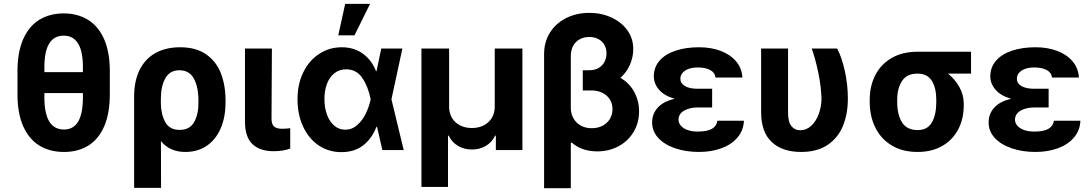

<svg xmlns="http://www.w3.org/2000/svg" viewBox="-20 -784 5697 1003"><path d="M314.5 9.8Q240.7 9.8 186.3 -23.2Q131.8 -56.2 101.6 -123.8Q71.3 -191.4 71.3 -292V-412.1Q71.3 -512.2 101.3 -579.8Q131.3 -647.5 185.5 -680.7Q239.7 -713.9 312.5 -713.9Q385.3 -713.9 439.5 -680.7Q493.7 -647.5 523.7 -579.8Q553.7 -512.2 553.7 -412.1V-292Q553.7 -191.4 524.2 -123.8Q494.6 -56.2 440.9 -23.2Q387.2 9.8 314.5 9.8ZM312.5 -597.7Q211.9 -597.7 211.9 -433.6V-407.2H413.1V-433.6Q413.1 -597.7 312.5 -597.7ZM314.5 -107.4Q413.1 -107.4 413.1 -274.4V-297.9H211.9V-274.4Q211.9 -107.4 314.5 -107.4Z M920.9 -537.1Q1003.4 -537.1 1056.4 -500.5Q1109.4 -463.9 1133.8 -401.4Q1158.2 -338.9 1158.2 -258.8V-250Q1158.2 -171.9 1132.8 -113.3Q1107.4 -54.7 1060.1 -22.5Q1012.7 9.8 948.2 9.8Q866.7 9.8 820.8 -46.9L821.3 197.3H680.7V-280.3Q680.7 -362.3 710 -420.2Q739.3 -478 793.2 -507.6Q847.2 -537.1 920.9 -537.1ZM820.3 -244.1Q821.3 -186 843.5 -145.8Q865.7 -105.5 918.9 -105.5Q971.7 -105.5 994.6 -147Q1017.6 -188.5 1016.6 -250V-258.8Q1016.6 -329.6 992.9 -373.3Q969.2 -417 917 -417Q867.2 -417 843.8 -375.2Q820.3 -333.5 820.3 -267.6Z M1400.4 -530.3 1398.4 -165Q1398.4 -134.3 1412.1 -122.8Q1425.8 -111.3 1454.1 -111.3Q1465.8 -111.3 1476.8 -112.3Q1487.8 -113.3 1496.1 -114.3V-7.8Q1459.5 5.9 1409.2 5.9Q1337.9 5.9 1298.8 -31.2Q1259.8 -68.4 1259.8 -147.5V-530.3Z M1534.2 -265.6Q1534.2 -344.7 1564.5 -406.5Q1594.7 -468.3 1647.7 -502.7Q1700.7 -537.1 1765.6 -537.1Q1829.1 -537.1 1875.5 -503.7Q1921.9 -470.2 1944.3 -412.1H1946.8L1971.7 -530.3H2082L2024.9 -265.1L2088.9 0H1977.5L1949.7 -121.1H1946.3Q1923.3 -60.5 1877.2 -24.7Q1831.1 11.2 1762.7 10.7Q1696.8 10.7 1644.8 -24.4Q1592.8 -59.6 1563.5 -122.6Q1534.2 -185.5 1534.2 -265.6ZM1783.2 -106.4Q1818.4 -106.4 1845.9 -130.6Q1873.5 -154.8 1890.9 -190.7Q1908.2 -226.6 1916 -263.7L1916.5 -265.1L1916 -266.6Q1903.3 -331.1 1872.8 -376.5Q1842.3 -421.9 1788.1 -421.9Q1753.4 -421.9 1727.8 -402.1Q1702.1 -382.3 1688.5 -347.2Q1674.8 -312 1674.8 -266.6Q1674.8 -220.7 1688.5 -184.1Q1702.1 -147.5 1726.8 -127Q1751.5 -106.4 1783.2 -106.4ZM1783.2 -763.7H1913.1L1832 -599.6H1747.1Z M2181.6 -530.3H2326.2V-225.6Q2326.2 -193.4 2341.1 -168.2Q2356 -143.1 2383.1 -129.2Q2410.2 -115.2 2445.3 -115.2Q2480.5 -115.2 2507.6 -129.4Q2534.7 -143.6 2549.6 -168.7Q2564.5 -193.8 2564.5 -225.6V-530.3H2709V0H2570.3V-75.2H2566.4Q2550.3 -41 2518.1 -22Q2485.8 -2.9 2445.3 -2.9Q2404.8 -2.9 2372.6 -22Q2340.3 -41 2324.2 -75.2H2320.3V192.4H2181.6Z M3288.1 -527.3Q3288.1 -485.8 3270.8 -446Q3253.4 -406.2 3221.2 -377.4Q3268.1 -350.1 3293.2 -304Q3318.4 -257.8 3318.4 -202.1Q3318.4 -142.1 3289.6 -94.2Q3260.7 -46.4 3210.9 -19.8Q3161.1 6.8 3100.6 6.8Q3019 6.8 2966.8 -39.1L2961.9 -37.1V199.2H2822.3V-501Q2822.3 -565.4 2853.5 -614.5Q2884.8 -663.6 2938.7 -690.2Q2992.7 -716.8 3058.6 -716.8Q3120.6 -716.8 3173.1 -693.1Q3225.6 -669.4 3256.8 -626.5Q3288.1 -583.5 3288.1 -527.3ZM3071.3 -114.3Q3103.5 -114.3 3128.2 -127.4Q3152.8 -140.6 3166.3 -163.3Q3179.7 -186 3179.7 -213.9Q3179.7 -243.2 3165.3 -265.4Q3150.9 -287.6 3126 -299.6Q3101.1 -311.5 3071.3 -311.5H3024.4V-417H3056.6Q3088.9 -417 3109.4 -430.2Q3129.9 -443.4 3139.2 -463.4Q3148.4 -483.4 3148.4 -504.9Q3148.4 -529.8 3137.5 -549.3Q3126.5 -568.8 3106 -579.8Q3085.4 -590.8 3058.6 -590.8Q3030.8 -590.8 3008.8 -579.1Q2986.8 -567.4 2974.4 -545.2Q2961.9 -522.9 2961.9 -492.2V-220.7Q2961.9 -191.4 2975.1 -167Q2988.3 -142.6 3013.2 -128.4Q3038.1 -114.3 3071.3 -114.3Z M3504.4 -268.1Q3450.7 -283.2 3423.1 -314.9Q3395.5 -346.7 3395.5 -384.8Q3395.5 -432.6 3425.5 -467Q3455.6 -501.5 3509 -519.3Q3562.5 -537.1 3631.8 -537.1Q3694.8 -537.1 3745.1 -518.1Q3795.4 -499 3825.4 -463.4Q3855.5 -427.7 3858.4 -378.9H3717.8Q3714.8 -404.8 3690.2 -418.2Q3665.5 -431.6 3625 -431.6Q3596.2 -431.6 3575.7 -423.6Q3555.2 -415.5 3544.7 -402.3Q3534.2 -389.2 3534.2 -373Q3534.2 -348.6 3558.1 -334.5Q3582 -320.3 3625 -320.3H3700.2V-222.7H3625Q3583 -222.7 3554 -206.1Q3524.9 -189.5 3524.4 -158.2Q3524.9 -141.1 3536.9 -127.2Q3548.8 -113.3 3571.3 -105Q3593.8 -96.7 3625 -96.7Q3673.8 -96.7 3698.7 -110.8Q3723.6 -125 3727.5 -153.3H3866.2Q3863.8 -101.6 3831.8 -64.7Q3799.8 -27.8 3747.3 -9Q3694.8 9.8 3631.8 9.8Q3563 9.8 3507.1 -9.3Q3451.2 -28.3 3418.9 -63.2Q3386.7 -98.1 3386.7 -144.5Q3386.7 -189 3415.8 -221.4Q3444.8 -253.9 3504.4 -268.1Z M4096.7 -530.3V-196.3Q4096.7 -147 4114.3 -125.2Q4131.8 -103.5 4160.2 -103.5Q4192.9 -103.5 4218 -127Q4243.2 -150.4 4257.1 -188.5Q4271 -226.6 4271.5 -269.5Q4269.5 -331.1 4255.6 -400.1Q4241.7 -469.2 4220.7 -530.3H4353.5Q4377.4 -484.9 4393.3 -413.6Q4409.2 -342.3 4409.2 -269.5Q4409.2 -188.5 4383.3 -125.7Q4357.4 -63 4302.7 -26.6Q4248 9.8 4165 9.8Q4066.9 9.8 4011.5 -42Q3956.1 -93.8 3956.1 -198.2V-530.3Z M4772.5 -513.7H5052.7V-399.4H4932.1Q4969.2 -370.1 4991.9 -328.9Q5014.6 -287.6 5014.6 -242.2V-232.4Q5014.6 -164.1 4986.1 -108.9Q4957.5 -53.7 4903.1 -22Q4848.6 9.8 4773.4 9.8Q4695.3 9.8 4638.9 -23.9Q4582.5 -57.6 4553 -116.9Q4523.4 -176.3 4523.4 -251V-262.7Q4523.4 -335 4552.7 -391.8Q4582 -448.7 4638.2 -481.2Q4694.3 -513.7 4772.5 -513.7ZM4773.4 -104.5Q4825.2 -104.5 4848.1 -144.5Q4871.1 -184.6 4871.1 -251V-262.7Q4871.1 -324.2 4847.9 -361.8Q4824.7 -399.4 4772.5 -399.4Q4717.8 -399.4 4692.4 -361.3Q4667 -323.2 4667 -262.7V-251Q4667 -184.6 4692.4 -144.5Q4717.8 -104.5 4773.4 -104.5Z M5262.2 -268.1Q5208.5 -283.2 5180.9 -314.9Q5153.3 -346.7 5153.3 -384.8Q5153.3 -432.6 5183.3 -467Q5213.4 -501.5 5266.8 -519.3Q5320.3 -537.1 5389.6 -537.1Q5452.6 -537.1 5502.9 -518.1Q5553.2 -499 5583.3 -463.4Q5613.3 -427.7 5616.2 -378.9H5475.6Q5472.7 -404.8 5448 -418.2Q5423.3 -431.6 5382.8 -431.6Q5354 -431.6 5333.5 -423.6Q5313 -415.5 5302.5 -402.3Q5292 -389.2 5292 -373Q5292 -348.6 5315.9 -334.5Q5339.8 -320.3 5382.8 -320.3H5458V-222.7H5382.8Q5340.8 -222.7 5311.8 -206.1Q5282.7 -189.5 5282.2 -158.2Q5282.7 -141.1 5294.7 -127.2Q5306.6 -113.3 5329.1 -105Q5351.6 -96.7 5382.8 -96.7Q5431.6 -96.7 5456.5 -110.8Q5481.4 -125 5485.4 -153.3H5624Q5621.6 -101.6 5589.6 -64.7Q5557.6 -27.8 5505.1 -9Q5452.6 9.8 5389.6 9.8Q5320.8 9.8 5264.9 -9.3Q5209 -28.3 5176.8 -63.2Q5144.5 -98.1 5144.5 -144.5Q5144.5 -189 5173.6 -221.4Q5202.6 -253.9 5262.2 -268.1Z"/></svg>

Font: Pretendard Std
Style: Bold
Weight: 700
Designer: Base glyphs from Inter by Rasmus Andersson; Hangeul glyphs from Noto Sans CJK(Source Han Sans) by Jang Soo-young and Kan
Foundry: Kil Hyung-jin
Version: Version 1.309